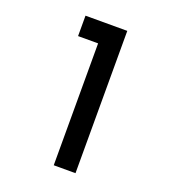

<svg xmlns="http://www.w3.org/2000/svg" viewBox="-135 -838 828 937"><g transform="rotate(20 279.0 -369.5)"><path d="M252 -633H148V-739H365V0H252Z"/></g></svg>

Font: Involve SemiBold
Style: Regular
Weight: 600
Designer: Stefan Peev
Foundry: Context Ltd.
Version: Version 1.001